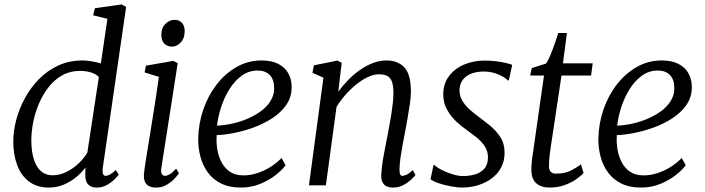

<svg xmlns="http://www.w3.org/2000/svg" viewBox="-20 -837 3184 867"><path d="M444 -78.5Q442 -60.5 445.2 -51.8Q448.5 -43 456 -43Q466.5 -43 477.5 -49.5Q488.5 -56 503 -69L516 -48Q511.5 -41.5 497.5 -27.5Q483.5 -13.5 462.8 -1.8Q442 10 416.5 10Q391 10 377.5 -4.8Q364 -19.5 365 -52L366 -81Q350 -59 325 -38Q300 -17 268.5 -3.5Q237 10 201 10Q147 10 111.2 -17Q75.5 -44 57.8 -91Q40 -138 40 -198Q40 -244.5 53.2 -295.2Q66.5 -346 92.5 -393.8Q118.5 -441.5 156.2 -480Q194 -518.5 243.2 -541.2Q292.5 -564 353 -564Q372.5 -564 394.8 -560Q417 -556 435.5 -550.5L465 -752L400.5 -768L408.5 -800L529.5 -817L549.5 -805.5ZM426.5 -490Q410.5 -504.5 387.8 -510.8Q365 -517 342 -517Q297 -517 261.5 -497.2Q226 -477.5 199.8 -444Q173.5 -410.5 156 -369.5Q138.5 -328.5 130 -285.2Q121.5 -242 121.5 -203.5Q121.5 -154 132.5 -118.5Q143.5 -83 164.8 -64.2Q186 -45.5 216.5 -45.5Q251 -45.5 282 -61.5Q313 -77.5 337.2 -101.2Q361.5 -125 374.5 -148.5Z M685 10Q668 10 654.8 4.2Q641.5 -1.5 635 -15Q628.5 -28.5 630 -50.5Q631.5 -68.5 637.2 -105Q643 -141.5 650.8 -189.2Q658.5 -237 667 -289.8Q675.5 -342.5 683.5 -394.2Q691.5 -446 697.5 -490L633 -510L639 -540.5L762.5 -562L782.5 -552L708.5 -78Q705.5 -59.5 711 -51.2Q716.5 -43 723.5 -43Q734.5 -43 746.5 -50Q758.5 -57 775.5 -75.5L788 -54.5Q783.5 -47 769.2 -31.5Q755 -16 733.5 -3Q712 10 685 10ZM757 -626.5Q735 -626.5 721.8 -640.2Q708.5 -654 708.5 -680.5Q708.5 -710.5 726.8 -729Q745 -747.5 768.5 -747.5Q788.5 -747.5 801.2 -734.2Q814 -721 814 -696.5Q814 -664.5 796.2 -645.5Q778.5 -626.5 757 -626.5Z M1269.5 -91Q1255.5 -71 1226 -47.5Q1196.5 -24 1155.8 -7Q1115 10 1067.5 10Q1015.5 10 978.2 -8.5Q941 -27 918 -59Q895 -91 884.8 -130.2Q874.5 -169.5 875 -211Q876.5 -280.5 898.5 -343.8Q920.5 -407 959.2 -456.5Q998 -506 1049.2 -535Q1100.5 -564 1161 -564Q1207 -564 1237.2 -548.2Q1267.5 -532.5 1282.2 -505.2Q1297 -478 1297 -443.5Q1297 -398 1272.5 -363Q1248 -328 1208.5 -302.5Q1169 -277 1123 -260.5Q1077 -244 1033.2 -235.8Q989.5 -227.5 958.5 -227Q956 -197.5 960.8 -165.8Q965.5 -134 979.2 -106.5Q993 -79 1017.5 -62Q1042 -45 1079 -45Q1107 -45 1136.2 -53.5Q1165.5 -62 1195 -79.2Q1224.5 -96.5 1251.5 -123.5ZM1143.5 -518.5Q1103.5 -518.5 1071.2 -495Q1039 -471.5 1015.8 -434Q992.5 -396.5 978.5 -353.2Q964.5 -310 960 -269.5Q993.5 -271 1029.5 -279Q1065.5 -287 1099 -301.5Q1132.5 -316 1159.5 -336Q1186.5 -356 1202.2 -382Q1218 -408 1218 -438.5Q1218 -478 1198.2 -498.2Q1178.5 -518.5 1143.5 -518.5Z M1507.5 -422.5Q1528 -451 1553.2 -476.8Q1578.5 -502.5 1606.8 -522Q1635 -541.5 1665 -552.8Q1695 -564 1725 -564Q1776 -564 1805.8 -532.8Q1835.5 -501.5 1835.5 -423Q1835.5 -400 1831 -369Q1826.5 -338 1820.8 -305.8Q1815 -273.5 1810 -245.5Q1805 -219.5 1799.2 -189.5Q1793.5 -159.5 1789.2 -130Q1785 -100.5 1784 -77Q1783.5 -60.5 1786.2 -51.8Q1789 -43 1796 -43Q1806 -43 1817.8 -49Q1829.5 -55 1844 -69L1856 -47Q1852 -40.5 1837.5 -26.8Q1823 -13 1801.8 -1.5Q1780.5 10 1754 10Q1737.5 10 1725.2 4Q1713 -2 1706.8 -14.8Q1700.5 -27.5 1701.5 -48.5Q1702.5 -64.5 1705 -86Q1707.5 -107.5 1711.8 -131Q1716 -154.5 1720.8 -178.2Q1725.5 -202 1729.5 -223.5Q1733.5 -245.5 1738.2 -270Q1743 -294.5 1747 -320.2Q1751 -346 1753.8 -370.8Q1756.5 -395.5 1756.5 -417.5Q1756.5 -450 1750 -468Q1743.5 -486 1729.2 -493.8Q1715 -501.5 1691 -501.5Q1668.5 -501.5 1642.8 -489.8Q1617 -478 1591 -457.5Q1565 -437 1541.2 -410.2Q1517.5 -383.5 1499.5 -354L1451.5 0H1375L1440.5 -486L1391 -508.5L1397.5 -542L1503.5 -563.5L1523 -553.5Z M2277.5 -474H2273Q2263 -486 2232.5 -500Q2202 -514 2164.5 -514Q2134 -514 2110 -505.2Q2086 -496.5 2071.8 -479Q2057.5 -461.5 2055 -435Q2053.5 -407 2066.5 -384.2Q2079.5 -361.5 2100 -343.2Q2120.5 -325 2141.5 -309.5Q2166.5 -291 2193.5 -269Q2220.5 -247 2239.5 -217.8Q2258.5 -188.5 2258.5 -147.5Q2258.5 -110 2243 -80.8Q2227.5 -51.5 2200.5 -31.5Q2173.5 -11.5 2139.2 -0.8Q2105 10 2066.5 10Q2045 10 2015 4.2Q1985 -1.5 1959.2 -10.2Q1933.5 -19 1924 -28L1938 -92.5H1941Q1953 -80.5 1975.8 -69Q1998.5 -57.5 2024.2 -49.8Q2050 -42 2070.5 -42Q2098 -42 2124 -49.2Q2150 -56.5 2166.8 -75Q2183.5 -93.5 2183.5 -126.5Q2183.5 -155 2168.2 -177.5Q2153 -200 2130.5 -217.8Q2108 -235.5 2087 -250.5Q2067.5 -263.5 2042.8 -286Q2018 -308.5 1999.8 -339.8Q1981.5 -371 1981.5 -410.5Q1981.5 -458 2007 -492.5Q2032.5 -527 2075.2 -545.2Q2118 -563.5 2168 -563.5Q2194 -563.5 2219.2 -560.5Q2244.5 -557.5 2264.2 -552.8Q2284 -548 2293 -544Z M2466.5 -169.5Q2464 -151.5 2462.2 -138Q2460.5 -124.5 2459.8 -112.2Q2459 -100 2459 -84.5Q2459 -69.5 2467 -61.2Q2475 -53 2490.5 -53Q2532.5 -53 2560.5 -68Q2588.5 -83 2603.5 -95L2615 -56Q2603.5 -42.5 2581.2 -27Q2559 -11.5 2528.5 -0.8Q2498 10 2461.5 10Q2424 10 2401.8 -9.2Q2379.5 -28.5 2379.5 -71Q2379.5 -78 2379.8 -86Q2380 -94 2381 -103.2Q2382 -112.5 2383 -122.2Q2384 -132 2386 -142L2436.5 -496H2374L2381.5 -529.5L2445.5 -550Q2454.5 -561.5 2464.8 -586.5Q2475 -611.5 2484.8 -639.5Q2494.5 -667.5 2501 -688H2540L2522 -551H2656.5L2649 -496H2515.5Z M3076.5 -91Q3062.5 -71 3033 -47.5Q3003.5 -24 2962.8 -7Q2922 10 2874.5 10Q2822.5 10 2785.2 -8.5Q2748 -27 2725 -59Q2702 -91 2691.8 -130.2Q2681.5 -169.5 2682 -211Q2683.5 -280.5 2705.5 -343.8Q2727.5 -407 2766.2 -456.5Q2805 -506 2856.2 -535Q2907.5 -564 2968 -564Q3014 -564 3044.2 -548.2Q3074.5 -532.5 3089.2 -505.2Q3104 -478 3104 -443.5Q3104 -398 3079.5 -363Q3055 -328 3015.5 -302.5Q2976 -277 2930 -260.5Q2884 -244 2840.2 -235.8Q2796.5 -227.5 2765.5 -227Q2763 -197.5 2767.8 -165.8Q2772.5 -134 2786.2 -106.5Q2800 -79 2824.5 -62Q2849 -45 2886 -45Q2914 -45 2943.2 -53.5Q2972.5 -62 3002 -79.2Q3031.5 -96.5 3058.5 -123.5ZM2950.5 -518.5Q2910.5 -518.5 2878.2 -495Q2846 -471.5 2822.8 -434Q2799.5 -396.5 2785.5 -353.2Q2771.5 -310 2767 -269.5Q2800.5 -271 2836.5 -279Q2872.5 -287 2906 -301.5Q2939.5 -316 2966.5 -336Q2993.5 -356 3009.2 -382Q3025 -408 3025 -438.5Q3025 -478 3005.2 -498.2Q2985.5 -518.5 2950.5 -518.5Z"/></svg>

Font: Merriweather 28pt Light
Style: Italic
Weight: 300
Italic angle: -7.8°
Version: Version 2.101